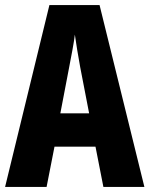

<svg xmlns="http://www.w3.org/2000/svg" viewBox="-20 -734 587 754"><path d="M386 0 355 -158H194L163 0H0L174 -714H371L547 0ZM295 -470Q288 -509 283 -539Q278 -569 274 -598Q271 -573 264.5 -538Q258 -503 252 -472L217 -289H330Z"/></svg>

Font: Noto Sans Gurmukhi ExtraCondensed ExtraBold
Style: Regular
Weight: 800
Width: 2
Designer: Jelle Bosma - Monotype Design Team
Foundry: Monotype Imaging Inc.
Version: Version 2.004; ttfautohint (v1.8.4.7-5d5b)